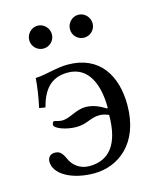

<svg xmlns="http://www.w3.org/2000/svg" viewBox="-99 -691 630 770"><g transform="rotate(-15 216.0 -305.5)"><path d="M35 -82C35 -29 106 10 197 10C296 10 396 -60 396 -221C396 -342 339 -439 206 -439C159 -439 118 -423 69 -420C66 -382 61 -348 51 -300L76 -296C93 -360 124 -408 198 -408C287 -408 317 -322 317 -230L314 -228C288 -244 261 -256 232 -256C189 -256 162 -228 127 -228C114 -228 102 -234 95 -234C89 -234 87 -224 87 -220C87 -206 133 -188 176 -188C221 -188 239 -210 277 -210C290 -210 303 -206 315 -201C315 -82 270 -23 186 -23C146 -23 119 -47 107 -74C93 -106 81 -111 64 -111C46 -111 35 -98 35 -82ZM83 -573C83 -547 104 -526 130 -526C156 -526 177 -547 177 -573C177 -599 156 -621 130 -621C104 -621 83 -599 83 -573ZM252 -573C252 -547 273 -526 299 -526C325 -526 346 -547 346 -573C346 -599 325 -621 299 -621C273 -621 252 -599 252 -573Z"/></g></svg>

Font: Libertinus Serif Display
Style: Regular
Weight: 400
Designer: Philipp H. Poll, Khaled Hosny
Foundry: Caleb Maclennan
Version: Version 7.050;RELEASE